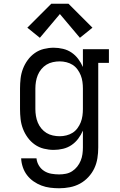

<svg xmlns="http://www.w3.org/2000/svg" viewBox="-20 -793 640 1026"><path d="M296 213Q272 213 248 210Q224 207 201.5 198.5Q179 190 159 176Q139 162 124.5 143Q110 124 102 100.5Q94 77 93 53H175Q177 74 188 92Q199 110 216.5 121Q234 132 255 135.5Q276 139 296 139Q314 139 332 135.5Q350 132 365.5 122Q381 112 392.5 97.5Q404 83 411 66Q418 49 420.5 31Q423 13 423 -5V-95Q413 -72 398 -52Q383 -32 362.5 -18Q342 -4 317 2Q292 8 267 8Q241 8 214.5 1.5Q188 -5 166 -20.5Q144 -36 128 -58Q112 -80 102.5 -105Q93 -130 90 -156.5Q87 -183 87 -210V-320Q87 -347 90 -373.5Q93 -400 102.5 -425Q112 -450 128 -472Q144 -494 166 -509.5Q188 -525 214.5 -531.5Q241 -538 267 -538Q292 -538 317 -532Q342 -526 362.5 -512Q383 -498 398 -478Q413 -458 423 -435V-530H562V-457H505V-5Q505 24 500.5 52.5Q496 81 484 106.5Q472 132 452 153.5Q432 175 407 188.5Q382 202 353.5 207.5Q325 213 296 213ZM299 -65Q317 -65 335 -69.5Q353 -74 368 -83.5Q383 -93 394 -108Q405 -123 411.5 -139.5Q418 -156 420.5 -174Q423 -192 423 -210V-320Q423 -338 420.5 -356Q418 -374 411.5 -390.5Q405 -407 394 -422Q383 -437 368 -446.5Q353 -456 335 -460.5Q317 -465 299 -465Q281 -465 262.5 -461Q244 -457 228.5 -447.5Q213 -438 201 -423.5Q189 -409 182 -392Q175 -375 172 -356.5Q169 -338 169 -320V-210Q169 -192 172 -173.5Q175 -155 182 -138Q189 -121 201 -106.5Q213 -92 228.5 -82.5Q244 -73 262.5 -69Q281 -65 299 -65ZM193 -591 126 -645 254 -773H346L474 -645L407 -591L300 -718Z"/></svg>

Font: Iosevka Slab Extended
Style: Regular
Weight: 400
Width: 7
Monospace: yes
Designer: Belleve Invis
Foundry: Belleve Invis
Version: Version 11.1.1; ttfautohint (v1.8.3)